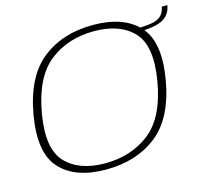

<svg xmlns="http://www.w3.org/2000/svg" viewBox="-99 -797 1003 919"><g transform="rotate(-15 402.0 -337.5)"><path d="M318.5 4.5Q167.5 4.5 93 -75.5Q18.5 -155.5 49.5 -337.5Q81 -520 182.5 -600.2Q284 -680.5 435.2 -680.5Q586.5 -680.5 661 -600Q735.5 -519.5 704.5 -337.5Q673 -155 571.5 -75.2Q470 4.5 318.5 4.5ZM322 -25.5Q450.5 -25.5 542 -96Q633.5 -166.5 663.5 -337.5Q693.5 -509 627.2 -579.8Q561 -650.5 432 -650.5Q303.5 -650.5 212.2 -579.8Q121 -509 90.5 -337.5Q60.5 -166.5 127 -96Q193.5 -25.5 322 -25.5ZM639 -610Q712 -610 741 -625.8Q770 -641.5 776.5 -680H804.5Q796.5 -633 757.8 -612.5Q719 -592 635.5 -592Z"/></g></svg>

Font: Anybody ExtraExpanded ExtraLight
Style: Italic
Weight: 200
Width: 8
Italic angle: -10°
Designer: Tyler Finck
Foundry: Etcetera Type Company
Version: Version 1.010; ttfautohint (v1.8.3) -l 8 -r 50 -G 200 -x 14 